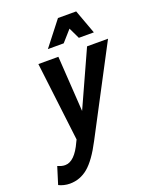

<svg xmlns="http://www.w3.org/2000/svg" viewBox="-249 -829 901 1119"><g transform="rotate(-20 201.5 -269.5)"><path d="M-81 180 -48 74Q-36 79 -25 82Q-14 85 -2 85Q57 85 104 -19L111 -33L52 -522H176L198 -178L354 -522H484L204 10Q151 112 101 154Q51 196 -13 196Q-31 196 -49.5 191.5Q-68 187 -81 180ZM134 -585 251 -735H364L419 -585H326L293 -654L232 -585Z"/></g></svg>

Font: Radio Canada Condensed SemiBold
Style: Italic
Weight: 600
Width: 3
Italic angle: -12°
Designer: Charles Daoud, Etienne Aubert Bonn, Alexandre Saumier Demers, Jacques Le Bailly
Foundry: Radio-Canada
Version: Version 2.104; ttfautohint (v1.8.4.7-5d5b);gftools[0.9.28.de